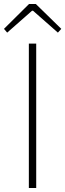

<svg xmlns="http://www.w3.org/2000/svg" viewBox="-35 -945 328 965"><path d="M110 0H147V-726H110ZM1 -781 126 -891H131L256 -781L273 -800L145 -925H111L-15 -800Z"/></svg>

Font: Noto Sans CJK SC Thin
Style: Regular
Weight: 100
Designer: Ryoko NISHIZUKA 西塚涼子 (kana, bopomofo & ideographs); Paul D. Hunt (Latin, Greek & Cyrillic); Sandoll Communications 산돌커뮤니
Foundry: Adobe
Version: Version 2.004;hotconv 1.0.118;makeotfexe 2.5.65603